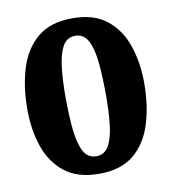

<svg xmlns="http://www.w3.org/2000/svg" viewBox="-67 -592 594 664"><g transform="rotate(-10 230.0 -260.0)"><path d="M22.5 -248.5Q22.5 -328.5 42.5 -393Q62.5 -457.5 108 -495.2Q153.5 -533 229.5 -533Q306 -533 351.2 -496.5Q396.5 -460 416.5 -400Q436.5 -340 436.5 -270Q436.5 -190 416.5 -126Q396.5 -62 351.2 -24.5Q306 13 229.5 13Q153.5 13 108 -23.2Q62.5 -59.5 42.5 -119Q22.5 -178.5 22.5 -248.5ZM160 -270Q160 -203.5 165.2 -153.8Q170.5 -104 185.2 -76.2Q200 -48.5 229.5 -48.5Q259 -48.5 274 -75.2Q289 -102 294 -147.8Q299 -193.5 299 -250Q299 -316.5 294 -366.2Q289 -416 274 -443.8Q259 -471.5 229.5 -471.5Q200 -471.5 185.2 -444.8Q170.5 -418 165.2 -372.2Q160 -326.5 160 -270Z"/></g></svg>

Font: Besley* Condensed Semi
Style: Regular
Weight: 600
Width: 3
Designer: Owen Earl
Foundry: indestructible type*
Version: Version 3.000; ttfautohint (v1.8.3)